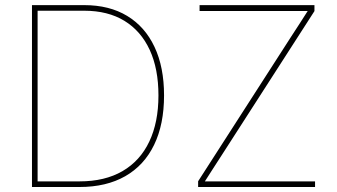

<svg xmlns="http://www.w3.org/2000/svg" viewBox="-20 -748 1349 768"><path d="M298.3 0H119.6V-22.5H298.3Q399.4 -22.5 470 -63.5Q540.5 -104.5 577.1 -181.6Q613.8 -258.8 613.8 -366.2Q613.8 -472.7 578.9 -548.3Q543.9 -624 477.8 -664.6Q411.6 -705.1 316.9 -705.1H119.6V-727.5H316.9Q417.5 -727.5 488.8 -684.3Q560.1 -641.1 598.1 -560.3Q636.2 -479.5 636.2 -366.2Q636.2 -250.5 596.4 -168.5Q556.6 -86.4 481 -43.2Q405.3 0 298.3 0ZM130.4 -727.5V0H107.9V-727.5ZM772.5 0V-22.9L1140.6 -595.2Q1160.2 -624.5 1179 -654.3Q1197.8 -684.1 1216.8 -713.4L1220.7 -704.1Q1181.2 -704.1 1141.8 -704.1Q1102.5 -704.1 1062.5 -704.1H778.3V-727.5H1237.8V-703.6L866.7 -127Q848.1 -98.6 830.1 -70.3Q812 -42 793.5 -13.2L789.6 -22.5Q827.6 -22.5 866 -22.5Q904.3 -22.5 942.4 -22.5H1240.2V0Z"/></svg>

Font: Inter 17pt Thin
Style: Regular
Weight: 250
Version: Version 4.001;git-66647c0bb